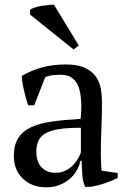

<svg xmlns="http://www.w3.org/2000/svg" viewBox="-20 -787 545 819"><path d="M217 -50Q242 -50 261 -60Q280 -70 293 -84Q306 -98 314 -112.5Q322 -127 325 -137V-242Q267 -242 230 -236Q193 -230 172 -217Q151 -204 143 -184.5Q135 -165 135 -140Q135 -97 157 -73.5Q179 -50 217 -50ZM410 -131Q410 -109 411 -93Q412 -77 413 -59L482 -49V-28Q457 -15 426.5 -5Q396 5 368 10H343Q333 -13 331 -40.5Q329 -68 328 -101H323Q319 -81 307.5 -60.5Q296 -40 277.5 -24Q259 -8 234 2Q209 12 177 12Q116 12 77.5 -25Q39 -62 39 -122Q39 -168 57.5 -197.5Q76 -227 112 -244Q148 -261 201 -268.5Q254 -276 324 -280Q327 -311 327 -338Q326 -348 326 -358Q324 -392 315 -416.5Q306 -441 287.5 -454.5Q269 -468 239 -468Q225 -468 207.5 -466.5Q190 -465 173 -458L126 -338H100Q90 -368 82.5 -400Q75 -432 73 -463Q111 -486 157.5 -499Q204 -512 261 -512Q312 -512 342.5 -497.5Q373 -483 389 -460Q405 -437 410 -409Q415 -381 415 -353Q415 -293 412.5 -237.5Q410 -182 410 -131ZM316 -593 294 -576 108 -725V-745Q114 -750 127.5 -754.5Q141 -759 157 -762Q174 -764 188 -766Q197 -767 203 -767Q207 -767 210 -767Z"/></svg>

Font: PTSerif
Style: Regular
Weight: 400
Designer: A.Korolkova, O.Umpeleva, V.Yefimov
Foundry: ParaType Ltd
Version: Version 1.000W OFL; ttfautohint (v1.2) -l 8 -r 50 -G 200 -x 